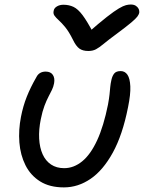

<svg xmlns="http://www.w3.org/2000/svg" viewBox="-20 -803 624 833"><path d="M257.4 10Q195.4 10 154 -16Q112.6 -42 90.5 -86.2Q68.4 -130.4 64.1 -184.8Q59.8 -239.2 71 -296.2Q80 -342.6 96.3 -383.6Q112.6 -424.6 137.6 -467.8Q143.4 -480 153.7 -486.2Q164 -492.4 178 -492.4Q199.8 -492.4 209.3 -478.1Q218.8 -463.8 214.6 -441.4Q211.8 -426.4 205.4 -413.2Q199 -400 190.4 -383.7Q181.8 -367.4 172.9 -343.9Q164 -320.4 157 -285.8Q147.8 -240.4 149.9 -201.5Q152 -162.6 164.9 -133.8Q177.8 -105 201.5 -89.2Q225.2 -73.4 258.4 -73.4Q300.2 -73.4 336.7 -103.2Q373.2 -133 401.5 -194.4Q429.8 -255.8 448.6 -349.6Q453.6 -377 455.3 -394.2Q457 -411.4 458.3 -425.6Q459.6 -439.8 463.4 -456.6Q467.4 -474.4 475.9 -484.5Q484.4 -494.6 503.6 -494.6Q522 -494.6 532.9 -478.8Q543.8 -463 545.4 -428.3Q547 -393.6 535.4 -337.4Q511.8 -217.8 469.4 -140.8Q427 -63.8 372.7 -26.9Q318.4 10 257.4 10ZM547.4 -783.4Q560.2 -783.4 568.6 -778.3Q577 -773.2 581.1 -765.2Q585.2 -757.2 584 -746.8Q582.2 -739.6 575.7 -730.8Q569.2 -722 549.1 -705Q529 -688 485.6 -655.8Q449.6 -629.4 430 -613Q410.4 -596.6 396.4 -589.2Q382.4 -581.8 363.2 -581.8Q339 -581.8 324.3 -592.3Q309.6 -602.8 295.6 -632.2Q278.8 -665.8 263.1 -684.9Q247.4 -704 235.1 -715Q222.8 -726 216.3 -735.2Q209.8 -744.4 213 -756.6Q214.8 -768 227 -775.2Q239.2 -782.4 255.4 -782.4Q279.2 -782.4 298.7 -773.2Q318.2 -764 338.3 -737.2Q358.4 -710.4 386 -658L358 -657.6Q410.4 -703.6 443.4 -729.4Q476.4 -755.2 495.8 -766.5Q515.2 -777.8 526.5 -780.6Q537.8 -783.4 547.4 -783.4Z"/></svg>

Font: Shantell Sans Light
Style: Italic
Weight: 300
Italic angle: -11°
Designer: Stephen Nixon, Anya Danilova, Shantell Martin
Foundry: Arrow Type
Version: Version 1.008;[ac192a2d6]